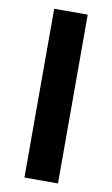

<svg xmlns="http://www.w3.org/2000/svg" viewBox="-85 -782 482 826"><g transform="rotate(10 156.0 -368.5)"><path d="M83 0V-737.3H229.5V0Z"/></g></svg>

Font: Newest Shape
Style: Bold
Weight: 700
Designer: Wojciech Kalinowski "wmk69" (wmk69@o2.pl)
Foundry: Wojciech Kalinowski "wmk69" (wmk69@o2.pl)
Version: Version 1.0.0; 2022-02-24